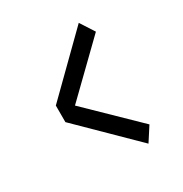

<svg xmlns="http://www.w3.org/2000/svg" viewBox="-134 -635 718 753"><g transform="rotate(-30 225.0 -258.5)"><path d="M325 -532 366 -468.5 150 -258.5 366 -48.5 325 15 85 -221V-296Z"/></g></svg>

Font: Trispace Condensed
Style: Regular
Weight: 400
Width: 3
Designer: Tyler Finck
Foundry: Etcetera Type Company
Version: Version 1.210; ttfautohint (v1.8.3)